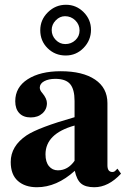

<svg xmlns="http://www.w3.org/2000/svg" viewBox="-20 -772 540 806"><path d="M362 -647Q362 -603 331 -571Q300 -539 256 -539Q211 -539 180 -569.5Q149 -600 149 -645Q149 -689 181 -720.5Q213 -752 257 -752Q300 -752 331 -721Q362 -690 362 -647ZM314 -644Q314 -669 296 -686.5Q278 -704 253 -704Q231 -704 214 -686.5Q197 -669 197 -646Q197 -622 214 -604.5Q231 -587 254 -587Q279 -587 296.5 -603.5Q314 -620 314 -644ZM473 -64 488 -43Q435 14 376 14Q339 14 320.5 -1.5Q302 -17 294 -55Q218 14 135 14Q85 14 55 -12.5Q25 -39 25 -92Q25 -159 92 -204Q142 -237 293 -280V-348Q293 -397 274.5 -419Q256 -441 212 -441Q184 -441 165.5 -431Q147 -421 147 -404Q147 -393 158 -381Q177 -358 177 -339Q177 -313 158 -296Q139 -279 109 -279Q78 -279 61 -297Q44 -315 44 -347Q44 -406 96.5 -439.5Q149 -473 235 -473Q327 -473 379 -438Q431 -403 431 -339V-78Q431 -50 452 -50Q459 -50 463 -54ZM293 -97V-245Q171 -211 171 -124Q171 -92 185.5 -74.5Q200 -57 223 -57Q265 -57 293 -97Z"/></svg>

Font: STIX
Style: Bold
Weight: 700
Designer: MicroPress Inc., with final additions and corrections provided by Coen Hoffman, Elsevier (retired)
Version: Version 1.1.1